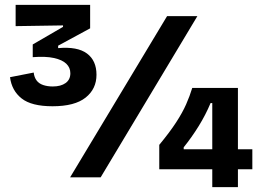

<svg xmlns="http://www.w3.org/2000/svg" viewBox="-20 -726 1092 786"><path d="M195 -291Q109 -291 68.5 -323Q28 -355 21 -410L118 -429Q120 -410 129.5 -397Q139 -384 156.5 -378Q174 -372 196 -372Q229 -372 248.5 -386Q268 -400 268 -426Q268 -449 251.5 -465Q235 -481 201 -488.5Q167 -496 114 -492V-544L238 -616V-622L44 -619V-706H349V-610L218 -539V-529Q297 -536 336 -507Q375 -478 375 -420Q375 -362 330.5 -326.5Q286 -291 195 -291ZM267 0 664 -660H788L392 0ZM632 -33V-133Q675 -185 701 -225Q727 -265 742 -299Q757 -333 767 -366H954V40H849V-304H842Q822 -256 793.5 -210Q765 -164 732 -123V-115H1013V-33Z"/></svg>

Font: Bricolage Grotesque 18pt SemiBold
Style: Regular
Weight: 600
Version: Version 1.001;gftools[0.9.33.dev8+g029e19f]